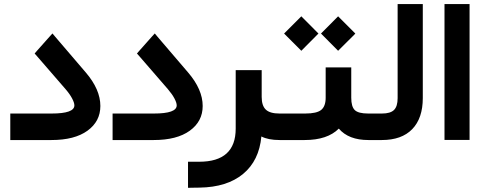

<svg xmlns="http://www.w3.org/2000/svg" viewBox="-20 -671 2320 920"><path d="M226.6 0H48.8H29.3V-19.5V-107.4V-127H48.8H227.1Q336.4 -127 336.4 -166Q336.4 -178.7 325.4 -199.5Q314.5 -220.2 293.9 -244.1L157.2 -401.9L146 -414.6L157.2 -427.7L216.3 -494.1L231.4 -510.7L245.6 -493.7L391.1 -323.7Q460.9 -242.2 460.9 -163.1Q460.9 -89.4 399.2 -44.7Q337.4 0 226.6 0Z M716.8 0H539.1H519.5V-19.5V-107.4V-127H539.1H717.3Q826.7 -127 826.7 -166Q826.7 -178.7 815.7 -199.5Q804.7 -220.2 784.2 -244.1L647.5 -401.9L636.2 -414.6L647.5 -427.7L706.5 -494.1L721.7 -510.7L735.8 -493.7L881.3 -323.7Q951.2 -242.2 951.2 -163.1Q951.2 -89.4 889.4 -44.7Q827.6 0 716.8 0Z M1327.1 0H1319.3Q1265.6 0 1232.4 -17.1Q1221.7 98.6 1144.8 162.4Q1067.9 226.1 936 228L900.9 228.5L880.9 229V209V123.5V104H900.4H934.6Q1109.4 104 1109.4 -54.7V-315.4V-335H1128.9H1214.4H1233.9V-315.4V-206.5Q1233.9 -164.6 1253.7 -145.8Q1273.4 -127 1319.3 -127H1327.1Q1332.5 -127 1335.9 -106.4Q1339.4 -85.9 1339.4 -66.9V-61.5Q1339.4 -41.5 1336.2 -20.8Q1333 0 1327.1 0Z M1518.1 -510.3 1600.1 -592.8 1682.6 -510.3Q1679.7 -507.3 1676.8 -503.9Q1670.4 -497.6 1642.6 -470Q1614.7 -442.4 1600.1 -427.7ZM1341.3 -510.3 1423.8 -592.8 1505.9 -510.3 1423.8 -427.7ZM1755.4 0H1745.1Q1650.4 0 1603.5 -54.7Q1548.8 0 1439.9 0H1322.3Q1316.4 0 1313.2 -20.8Q1310.1 -41.5 1310.1 -61.5V-66.9Q1310.1 -85.9 1313.5 -106.4Q1316.9 -127 1322.3 -127H1442.4Q1498 -127 1519.3 -144.5Q1540.5 -162.1 1540.5 -202.6V-328.6V-348.1H1560.1H1643.6H1663.1V-328.6V-202.6Q1663.1 -160.2 1679.9 -143.6Q1696.8 -127 1744.6 -127H1755.4Q1760.7 -127 1764.2 -106.4Q1767.6 -85.9 1767.6 -66.9V-61.5Q1767.6 -41.5 1764.4 -20.8Q1761.2 0 1755.4 0Z M1750.5 -127H1810.1Q1850.6 -127 1867.9 -144Q1885.3 -161.1 1885.3 -200.7V-631.8V-651.4H1904.8H1986.3H2005.9V-631.8V-201.2Q2005.9 -104.5 1955.3 -52.2Q1904.8 0 1809.6 0H1750.5Q1744.6 0 1741.5 -20.8Q1738.3 -41.5 1738.3 -61.5V-66.9Q1738.3 -85.9 1741.7 -106.4Q1745.1 -127 1750.5 -127Z M2129.4 -651.4H2210.4H2230V-631.8V-20V-0.5H2210.4H2129.4H2109.9V-20V-631.8V-651.4Z"/></svg>

Font: Shabnam WOL
Style: Bold-WOL
Weight: 700
Foundry: DejaVu fonts team - Redesigned by Saber Rastikerdar - Based on Vazir font
Version: Version 5.0.0